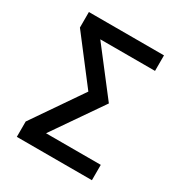

<svg xmlns="http://www.w3.org/2000/svg" viewBox="-171 -852 916 973"><g transform="rotate(30 286.5 -365.0)"><path d="M67.4 0V-89.8L266.6 -379.9L67.4 -639.6V-730.5H506.8V-639.6H186.5L386.7 -379.9L186.5 -89.8H506.8V0Z"/></g></svg>

Font: GenEi M Gothic v2 Medium
Style: Regular
Weight: 500
Version: Version 2.0